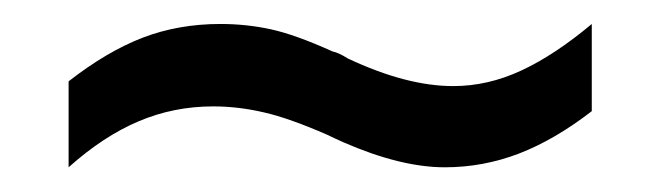

<svg xmlns="http://www.w3.org/2000/svg" viewBox="-20 -336 540 157"><path d="M463.9 -316.4V-245.1Q433.6 -221.7 404.3 -210.4Q375 -199.2 343.8 -199.2Q307.6 -199.2 260.7 -219.7Q252 -223.6 248 -225.6Q216.8 -239.3 195.8 -244.1Q174.8 -249 154.3 -249Q122.1 -249 93.3 -236.8Q64.5 -224.6 36.1 -199.2V-269.5Q67.4 -293.9 96.7 -305.2Q126 -316.4 160.2 -316.4Q181.6 -316.4 201.7 -312Q221.7 -307.6 252 -293.9Q256.8 -293 264.6 -288.1Q312.5 -265.6 350.6 -265.6Q378.9 -265.6 406.2 -278.3Q433.6 -291 463.9 -316.4Z"/></svg>

Font: BabelStone Marchen
Style: Regular
Weight: 400
Designer: Andrew West
Foundry: Andrew West
Version: Version 9.003 2021-11-11